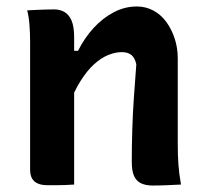

<svg xmlns="http://www.w3.org/2000/svg" viewBox="-20 -570 640 593"><path d="M539 0Q516 1 495.5 2Q475 3 451 3Q431 3 416.5 -3.5Q402 -10 394.5 -25.5Q387 -41 387 -70Q387 -119 388.5 -168.5Q390 -218 393.5 -268.5Q397 -319 401 -371Q397 -391 386 -400Q375 -409 356 -409Q336 -409 314 -400Q292 -391 270.5 -371.5Q249 -352 228.5 -319.5Q208 -287 191 -241L190 -413H221Q241 -453 269 -483.5Q297 -514 331 -532Q365 -550 403 -550Q430 -550 453.5 -537.5Q477 -525 493.5 -502.5Q510 -480 519.5 -451Q529 -422 529 -390Q529 -347 529 -303Q529 -259 529 -215Q529 -171 529 -127Q529 -91 531 -62.5Q533 -34 539 0ZM209 0Q194 1 181 1.5Q168 2 154.5 2Q141 2 127 2Q112 2 101.5 -1.5Q91 -5 85 -11Q79 -17 76 -25.5Q73 -34 73 -45Q73 -97 73 -147Q73 -197 73 -246Q73 -295 73 -343.5Q73 -392 73 -440Q73 -468 71 -493.5Q69 -519 64 -538Q80 -539 94 -539.5Q108 -540 121 -540.5Q134 -541 147 -541Q165 -541 179 -533Q193 -525 201 -506.5Q209 -488 209 -454Q209 -378 209 -300.5Q209 -223 209 -147.5Q209 -72 209 0Z"/></svg>

Font: Rec Mono Semicasual
Style: Bold
Weight: 700
Version: Version 1.085; ttfautohint (v1.8.4.7-5d5b)